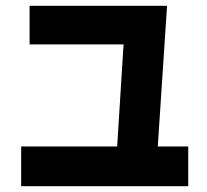

<svg xmlns="http://www.w3.org/2000/svg" viewBox="-20 -589 715 662"><path d="M53 53H629V-84H524L556 -569H82V-436H406L384 -84H53Z"/></svg>

Font: コーポレート・ロゴ ver3 Bold
Style: Regular
Weight: 700
Designer: [KANA_main] LOGOTYPE.JP [Source Han Sans] Ryoko NISHIZUKA 西塚涼子 (kana, bopomofo & ideographs); Paul D. Hunt (Latin, Greek
Version: Version 12.001;FEAKit 1.0